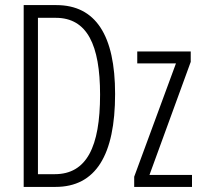

<svg xmlns="http://www.w3.org/2000/svg" viewBox="-20 -734 795 754"><path d="M432 -365C432 -595 356 -714 201 -714H73V0H198C356 0 432 -125 432 -365ZM373 -362C373 -157 320 -50 195 -50H129V-664H199C322 -664 373 -558 373 -362ZM734 0V-47H567L729 -491V-532H519V-485H671L507 -40V0Z"/></svg>

Font: Noto Sans Display Condensed Light
Style: Regular
Weight: 300
Width: 3
Designer: Monotype Design Team
Foundry: Monotype Imaging Inc.
Version: Version 1.900